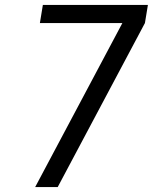

<svg xmlns="http://www.w3.org/2000/svg" viewBox="-20 -755 640 775"><path d="M122 0 474 -662H141L153 -735H577L565 -662L213 0Z"/></svg>

Font: Iosevka Curly Extended Oblique
Style: Regular
Weight: 400
Width: 7
Italic angle: -9°
Monospace: yes
Designer: Belleve Invis
Foundry: Belleve Invis
Version: Version 11.1.0; ttfautohint (v1.8.3)